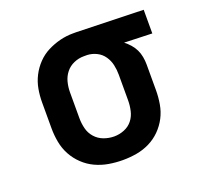

<svg xmlns="http://www.w3.org/2000/svg" viewBox="-101 -650 802 770"><g transform="rotate(-20 300.0 -265.0)"><path d="M299 8Q269 8 239.5 3Q210 -2 183 -14.5Q156 -27 134 -48Q112 -69 98 -95Q84 -121 78.5 -150.5Q73 -180 73 -210V-320Q73 -349 78 -377Q83 -405 96 -430.5Q109 -456 129 -477Q149 -498 174.5 -511Q200 -524 227.5 -531Q255 -538 284 -538Q288 -538 292 -538Q296 -538 300 -538L583 -530V-429L464 -433Q477 -423 488 -410.5Q499 -398 506 -383.5Q513 -369 516 -352.5Q519 -336 519 -320V-210Q519 -181 514 -151.5Q509 -122 495.5 -96Q482 -70 461 -49Q440 -28 413.5 -15Q387 -2 358 3Q329 8 299 8ZM299 -93Q321 -93 342 -101.5Q363 -110 376.5 -127Q390 -144 395 -166Q400 -188 400 -210V-320Q400 -341 395.5 -361.5Q391 -382 379 -399.5Q367 -417 348 -426.5Q329 -436 308 -437H300Q298 -437 296.5 -437Q295 -437 293 -437Q271 -437 250.5 -428Q230 -419 216.5 -402Q203 -385 197.5 -363.5Q192 -342 192 -320V-210Q192 -187 197.5 -165Q203 -143 218 -126Q233 -109 254.5 -101Q276 -93 299 -93Z"/></g></svg>

Font: Iosevka Curly Extended
Style: Bold
Weight: 700
Width: 7
Monospace: yes
Designer: Belleve Invis
Foundry: Belleve Invis
Version: Version 11.1.0; ttfautohint (v1.8.3)